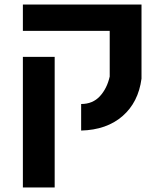

<svg xmlns="http://www.w3.org/2000/svg" viewBox="-20 -620 712 840"><path d="M335 -165Q385.7 -165 417 -199Q448.2 -232.9 460 -285.2V-484.9H80.1V-600.1H599.1V-275.9Q585.4 -172.4 516.1 -112.1Q446.8 -51.8 335 -48.8ZM219.2 -371.1V200.2H80.1V-371.1Z"/></svg>

Font: Miedinger*
Style: Bold
Weight: 700
Version: Version 001.000